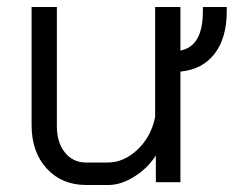

<svg xmlns="http://www.w3.org/2000/svg" viewBox="-20 -519 682 547"><path d="M626 -499V-487Q626 -411 591.5 -366Q557 -321 494 -315V0H424V-76Q401 -40 363 -16Q325 8 289 8H225Q156 8 113 -39Q70 -86 70 -162V-499H142V-160Q142 -113 165 -84.5Q188 -56 225 -56H287Q333 -56 372 -93Q411 -130 422 -186V-499H494V-375Q558 -387 558 -487V-499Z"/></svg>

Font: Bai Jamjuree
Style: Regular
Weight: 400
Designer: Katatrad Aksorn Co.,Ltd.
Foundry: Cadson Demak Co.,Ltd.
Version: Version 1.000; ttfautohint (v1.6)